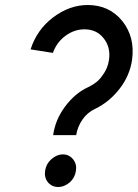

<svg xmlns="http://www.w3.org/2000/svg" viewBox="-20 -732 549 766"><path d="M283 -51Q287 -77 272 -96Q256 -116 231 -116Q206 -116 184 -96Q164 -78 160 -51Q156 -24 171 -5Q187 14 212 14Q237 14 259 -5Q279 -23 283 -51ZM330 -712Q257 -712 191 -662Q127 -613 102 -535L191 -521Q206 -563 241 -589Q276 -615 317 -615Q365 -615 393 -580Q422 -544 415 -494Q410 -458 388 -430Q378 -415 364 -404Q350 -393 333 -385Q305 -372 282 -352.5Q259 -333 239 -306Q201 -255 192 -193H284Q289 -226 309 -255Q328 -283 360 -298Q389 -312 413.5 -332.5Q438 -353 458 -379Q498 -431 507 -494Q519 -584 468 -648Q416 -712 330 -712Z"/></svg>

Font: Unageo
Style: Medium-Italic
Weight: 500
Designer: Richard Sepsi
Foundry: Richard Sepsi
Version: Version 2.000